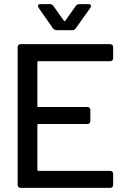

<svg xmlns="http://www.w3.org/2000/svg" viewBox="-20 -915 638 935"><path d="M516 -617H167Q162 -617 162 -612V-399Q162 -394 167 -394H405Q412 -394 416 -390Q420 -386 420 -379V-326Q420 -319 416 -315Q412 -311 405 -311H167Q162 -311 162 -306V-88Q162 -83 167 -83H516Q523 -83 527 -79Q531 -75 531 -68V-15Q531 -8 527 -4Q523 0 516 0H81Q74 0 70 -4Q66 -8 66 -15V-685Q66 -692 70 -696Q74 -700 81 -700H516Q523 -700 527 -696Q531 -692 531 -685V-632Q531 -625 527 -621Q523 -617 516 -617ZM238 -777 168 -877Q165 -883 165 -887Q165 -895 177 -895H222Q234 -895 240 -886L291 -814Q293 -812 295 -812Q297 -812 298 -814L349 -886Q355 -895 368 -895H411Q423 -895 423 -886Q423 -882 420 -877L349 -777Q343 -768 331 -768H257Q244 -768 238 -777Z"/></svg>

Font: Barlow_Medium_SS
Style: Regular
Weight: 500
Designer: Jeremy Tribby
Foundry: Jeremy Tribby
Version: Version 1.101 August 23, 2024